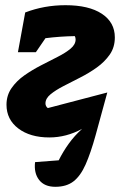

<svg xmlns="http://www.w3.org/2000/svg" viewBox="-20 -520 473 739"><path d="M170 9Q96 9 50.5 -25.5Q5 -60 5 -117Q5 -153 24.5 -181Q44 -209 74 -230Q104 -251 138 -268.5Q172 -286 202.5 -301.5Q233 -317 252 -333Q271 -349 271 -368Q271 -375 268 -381Q210 -380 155 -373L118 -319H49L77 -472Q150 -500 232 -500Q322 -500 372 -467Q422 -434 422 -376Q422 -338 402.5 -310Q383 -282 353 -260.5Q323 -239 288.5 -221.5Q254 -204 224 -188.5Q194 -173 174.5 -157Q155 -141 155 -122Q155 -111 164 -104L393 -164Q367 -68 348 0.5Q329 69 309.5 113Q290 157 263 178Q236 199 193 199Q151 199 130.5 172.5Q110 146 115 104L206 97Q223 63 245 32.5Q267 2 296 -24Q235 9 170 9Z"/></svg>

Font: Piazzolla ExtraBold
Style: Italic
Weight: 800
Italic angle: -11.3°
Designer: Juan Pablo del Peral
Foundry: Huerta Tipografica
Version: Version 1.330